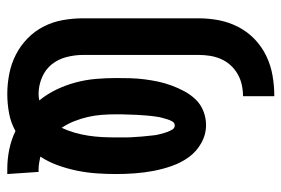

<svg xmlns="http://www.w3.org/2000/svg" viewBox="-146 -638 791 540"><g transform="rotate(90 250.0 -367.5)"><path d="M455 8Q427 8 400 2.5Q373 -3 348 -15Q325 -2 298 3Q271 8 244 8Q216 8 187.5 2.5Q159 -3 133.5 -16Q108 -29 87.5 -49Q67 -69 54 -94.5Q41 -120 36 -148.5Q31 -177 31 -205V-530Q31 -559 36.5 -587.5Q42 -616 55.5 -642Q69 -668 90 -688Q111 -708 137 -720.5Q163 -733 192 -738Q221 -743 250 -743V-655Q234 -655 218 -651.5Q202 -648 188 -640Q174 -632 163 -620Q152 -608 145.5 -593Q139 -578 136.5 -562Q134 -546 134 -530V-205Q134 -182 140 -158.5Q146 -135 160.5 -117Q175 -99 197.5 -89.5Q220 -80 244 -80Q248 -80 252.5 -80.5Q257 -81 262 -82Q244 -104 231.5 -130Q219 -156 211.5 -184Q204 -212 201.5 -240.5Q199 -269 199 -298Q199 -318 199.5 -337.5Q200 -357 202.5 -377Q205 -397 209 -416Q213 -435 220 -454Q227 -473 236.5 -490.5Q246 -508 259.5 -522Q273 -536 292 -543.5Q311 -551 331 -551Q358 -551 382 -537.5Q406 -524 421.5 -502.5Q437 -481 446 -455.5Q455 -430 460 -404Q465 -378 467 -351Q469 -324 469 -298Q469 -270 467 -242.5Q465 -215 459.5 -188Q454 -161 444.5 -134.5Q435 -108 420 -85Q429 -83 438 -81.5Q447 -80 456 -80H463L469 8ZM339 -145Q347 -162 352.5 -181Q358 -200 361 -219.5Q364 -239 365 -258.5Q366 -278 366 -298Q366 -305 366 -312.5Q366 -320 366 -327Q366 -334 365.5 -341.5Q365 -349 364.5 -356Q364 -363 363.5 -370.5Q363 -378 362 -385.5Q361 -393 360.5 -400Q360 -407 358.5 -414Q357 -421 355 -428.5Q353 -436 350.5 -442.5Q348 -449 344 -456Q340 -463 332 -463Q325 -463 321 -456Q317 -449 315 -442Q313 -435 311 -428Q309 -421 308 -414Q307 -407 306 -399.5Q305 -392 304.5 -385Q304 -378 303.5 -370.5Q303 -363 302.5 -356Q302 -349 302 -341.5Q302 -334 301.5 -327Q301 -320 301 -312.5Q301 -305 301 -298Q301 -278 302.5 -258Q304 -238 308.5 -218.5Q313 -199 320.5 -180Q328 -161 339 -145Z"/></g></svg>

Font: Iosevka Term
Style: Bold
Weight: 700
Monospace: yes
Designer: Belleve Invis
Foundry: Belleve Invis
Version: Version 30.0.1